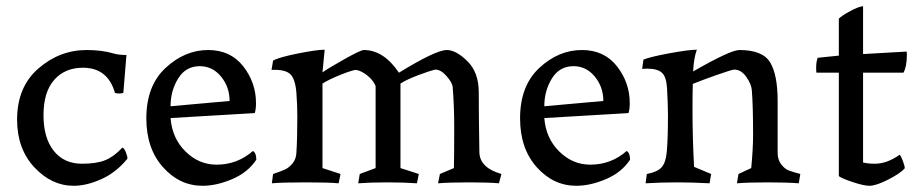

<svg xmlns="http://www.w3.org/2000/svg" viewBox="-20 -587 2964 618"><path d="M390 -76Q354 -32 306.5 -10.5Q259 11 217 11Q146 11 90.5 -48.5Q35 -108 35 -202Q35 -307 103.5 -366.5Q172 -426 259 -426Q308 -426 345 -415Q362 -410 387 -410L377 -288Q371 -286 363 -286Q356 -286 350 -288Q327 -369 247 -369Q189 -369 154.5 -330Q120 -291 120 -216Q120 -143 153 -101.5Q186 -60 244 -60Q291 -60 319 -71.5Q347 -83 374 -112Q380 -110 385.5 -96Q391 -82 390 -76Z M805 -73Q778 -32 727.5 -10.5Q677 11 632 11Q558 11 504.5 -49Q451 -109 451 -206Q451 -311 513 -368.5Q575 -426 650 -426Q722 -426 763 -373.5Q804 -321 804 -255Q804 -235 800 -223L529 -207Q534 -142 577 -99.5Q620 -57 677 -57Q744 -57 794 -101Q805 -95 805 -73ZM529 -245 719 -262Q719 -307 691.5 -340.5Q664 -374 623 -374Q578 -374 553.5 -334.5Q529 -295 529 -245Z M1018 -46 1076 -27 1070 3Q1040 0 966 0Q885 0 855 3L859 -27Q886 -36 898.5 -42Q911 -48 922 -61.5Q933 -75 934 -95Q937 -141 937 -211Q937 -250 934 -289Q930 -336 912.5 -350Q895 -364 854 -362L859 -392Q879 -403 939.5 -415Q1000 -427 1025 -427Q1018 -357 1018 -354Q1036 -367 1088.5 -396.5Q1141 -426 1151 -426Q1215 -426 1264 -353Q1383 -426 1418 -426Q1448 -426 1484.5 -390Q1521 -354 1521 -290Q1521 -211 1523 -97Q1524 -47 1594 -27L1586 3Q1553 0 1492 0Q1425 0 1390 3L1396 -27L1441 -46Q1442 -81 1442 -180Q1442 -246 1437 -308Q1435 -322 1417 -342.5Q1399 -363 1381 -363Q1363 -359 1326 -345Q1289 -331 1269 -318V-46L1328 -27L1322 3Q1280 0 1227 0Q1172 0 1133 3L1138 -27L1189 -46V-310Q1182 -328 1163 -343.5Q1144 -359 1126 -362Q1116 -362 1078 -347Q1040 -332 1018 -318Z M2008 -73Q1981 -32 1930.5 -10.5Q1880 11 1835 11Q1761 11 1707.5 -49Q1654 -109 1654 -206Q1654 -311 1716 -368.5Q1778 -426 1853 -426Q1925 -426 1966 -373.5Q2007 -321 2007 -255Q2007 -235 2003 -223L1732 -207Q1737 -142 1780 -99.5Q1823 -57 1880 -57Q1947 -57 1997 -101Q2008 -95 2008 -73ZM1732 -245 1922 -262Q1922 -307 1894.5 -340.5Q1867 -374 1826 -374Q1781 -374 1756.5 -334.5Q1732 -295 1732 -245Z M2214 -50 2269 -27 2264 3Q2207 0 2162 0Q2104 0 2058 3L2062 -27Q2095 -33 2109 -48Q2123 -63 2126 -97Q2130 -137 2130 -216Q2130 -252 2127 -303Q2125 -339 2111 -352.5Q2097 -366 2063 -366Q2051 -366 2047 -365L2051 -395Q2072 -404 2134.5 -415.5Q2197 -427 2223 -427Q2213 -400 2211 -357Q2331 -426 2360 -426Q2435 -426 2459 -386Q2483 -346 2483 -263V-95Q2483 -73 2494.5 -58Q2506 -43 2519.5 -38Q2533 -33 2556 -27L2551 3Q2514 0 2451 0Q2388 0 2352 3L2357 -27L2398 -46Q2404 -108 2404 -153Q2404 -247 2400 -296Q2399 -315 2382.5 -339Q2366 -363 2343 -363Q2336 -363 2286.5 -345.5Q2237 -328 2210 -317Q2209 -291 2209 -234Q2209 -143 2214 -50Z M2758 -567V-413L2898 -421Q2899 -418 2899 -411Q2899 -373 2888 -353H2758V-64Q2774 -60 2796 -60Q2835 -60 2876 -89Q2881 -83 2887 -66.5Q2893 -50 2892 -45Q2878 -29 2839 -9Q2800 11 2778 11Q2761 11 2726 -0.5Q2691 -12 2680 -20V-353H2608Q2607 -356 2607 -370Q2607 -388 2612 -401L2680 -408V-527Q2690 -537 2717 -551.5Q2744 -566 2758 -567Z"/></svg>

Font: Darwin Serif Regular ALPHA
Style: Regular
Weight: 400
Designer: Emily de Oliveira Santos
Version: Version 0.1